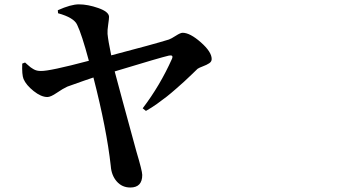

<svg xmlns="http://www.w3.org/2000/svg" viewBox="-20 -795 1540 864"><path d="M241.2 -735.4 240.2 -749Q298.8 -775.4 335 -775.4Q375 -775.4 422.4 -758.8Q469.7 -742.2 470.7 -719.7Q470.7 -710 466.8 -684.1Q462.9 -658.2 463.9 -642.6Q466.8 -611.3 480.5 -545.9Q670.9 -595.7 740.2 -617.2Q751 -621.1 771.5 -634.3Q792 -647.5 801.8 -647.5Q835 -647.5 883.8 -604.5Q932.6 -561.5 932.6 -529.3Q932.6 -517.6 921.4 -510.3Q910.2 -502.9 893.1 -496.6Q876 -490.2 869.1 -485.4Q864.3 -480.5 842.8 -460Q821.3 -439.5 809.1 -428.2Q796.9 -417 772.9 -396Q749 -375 730.5 -360.4Q711.9 -345.7 686.5 -327.6Q661.1 -309.6 636.7 -295.9L622.1 -307.6Q700.2 -410.2 753.9 -530.3Q757.8 -540 754.4 -543.5Q751 -546.9 740.2 -544.9Q705.1 -537.1 496.1 -473.6Q517.6 -391.6 593.8 -113.3Q620.1 -25.4 620.1 -7.8Q620.1 48.8 566.4 48.8Q529.3 48.8 505.4 21.5Q481.4 -5.9 478.5 -47.9Q460 -214.8 400.4 -446.3Q373 -437.5 283.2 -405.3Q263.7 -396.5 235.8 -377.4Q208 -358.4 193.4 -358.4Q165 -358.4 131.3 -385.3Q97.7 -412.1 85.9 -439.5Q78.1 -459 80.1 -508.8L92.8 -513.7Q96.7 -510.7 105 -502.9Q113.3 -495.1 118.2 -491.7Q123 -488.3 130.4 -483.9Q137.7 -479.5 146 -477.5Q154.3 -475.6 164.1 -475.6Q203.1 -474.6 379.9 -521.5Q347.7 -641.6 327.1 -683.6Q312.5 -715.8 241.2 -735.4Z"/></svg>

Font: Bpmf Zihi Serif Bold
Style: Bold
Weight: 700
Foundry: But Ko
Version: Version 1.320